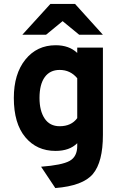

<svg xmlns="http://www.w3.org/2000/svg" viewBox="-20 -752 616 972"><path d="M213 -576H93L235 -732H360L501 -576H381L297 -645ZM50 -256Q50 -378 108.5 -450.5Q167 -523 262 -523Q330 -523 371 -484V-511H501V-69Q501 68 450.5 128.5Q400 189 260 200L188 92Q294 84 332.5 62.5Q371 41 371 -13V-27Q332 12 261 12Q166 12 108 -57.5Q50 -127 50 -256ZM180 -256Q180 -191 206 -152Q232 -113 282 -113Q341 -113 371 -154V-356Q336 -398 282 -398Q233 -398 206.5 -361.5Q180 -325 180 -256Z"/></svg>

Font: ReCut ExtraBold
Style: Regular
Weight: 800
Designer: Giant Group (for alternate capitals set)
Version: Version 2.002;FEAKit 1.0